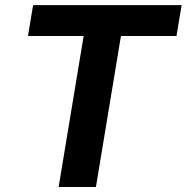

<svg xmlns="http://www.w3.org/2000/svg" viewBox="-20 -748 747 768"><path d="M91.9 -604.1 112.4 -727.5H706.5L686 -604.1H463.8L363.7 0H214.5L314.6 -604.1Z"/></svg>

Font: Inter
Style: Italic
Weight: 400
Italic angle: -9.3988°
Designer: Rasmus Andersson
Foundry: rsms
Version: Version 4.001;git-66647c0bb